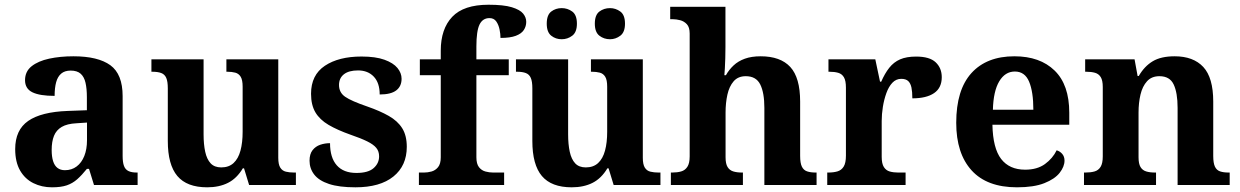

<svg xmlns="http://www.w3.org/2000/svg" viewBox="-20 -789 5291 819"><path d="M201.5 10Q158.1 10 122.3 -7.8Q86.5 -25.6 65.6 -61.8Q44.8 -98 44.8 -153.1Q44.8 -234.6 100.3 -273.2Q155.9 -311.7 269 -315.8L350.6 -318.8V-374.2Q350.6 -410.7 344.8 -435.9Q339.1 -461.1 324.1 -474.5Q309 -487.9 281.5 -487.9Q256.1 -487.9 241 -475Q226 -462.2 219.5 -438.3Q213 -414.4 213 -380Q149.5 -380 118.1 -395.4Q86.8 -410.8 86.8 -446.9Q86.8 -484.1 114.8 -506.4Q142.9 -528.7 189.8 -538.8Q236.8 -548.9 292.9 -548.9Q398.2 -548.9 450.7 -510.8Q503.1 -472.6 503.1 -379.1V-123.9Q503.1 -96.4 508.9 -81.1Q514.6 -65.8 528 -59.4Q541.4 -53 563.4 -53H567V0H380.9L359.7 -68.6H350.6Q329 -41.8 309.3 -24.3Q289.6 -6.9 264.8 1.6Q240 10 201.5 10ZM256.9 -63Q285.8 -63 306.9 -78.9Q328 -94.7 339.6 -123.6Q351.1 -152.5 351.1 -191V-266.2L306.2 -263.2Q266.1 -261.2 243.2 -247.6Q220.2 -234.1 210.3 -209.6Q200.4 -185.1 200.4 -149.1Q200.4 -121 206.5 -101.6Q212.6 -82.3 225.2 -72.7Q237.9 -63 256.9 -63Z M863.7 10Q777.2 10 736.5 -38.2Q695.8 -86.5 695.8 -187.7V-412.1Q695.8 -441.5 689.2 -456.6Q682.7 -471.7 668.2 -477.3Q653.8 -483 629.5 -483H625.9V-536H848.4V-215.9Q848.4 -173.5 855.3 -141.7Q862.2 -109.8 878.5 -92.3Q894.8 -74.9 923.8 -74.9Q956.2 -74.9 976.4 -93.6Q996.6 -112.4 1005.8 -146.6Q1015 -180.8 1015 -227V-419.1Q1015 -448.2 1006.6 -461.7Q998.2 -475.3 983.5 -479.1Q968.8 -483 949.3 -483H945.7V-536H1167V-116Q1167 -87.5 1175.6 -73.9Q1184.2 -60.3 1199.5 -56.7Q1214.8 -53 1233.9 -53H1242.2V0H1042.6L1020.9 -71.1H1015.9Q990.1 -27.9 952.6 -9Q915 10 863.7 10Z M1496.1 10Q1426.4 10 1383.3 -4.3Q1340.2 -18.6 1320.3 -44.5Q1300.4 -70.3 1300.4 -103.5Q1300.4 -131.7 1313.1 -148.2Q1325.9 -164.6 1345.9 -171.5Q1365.9 -178.3 1387.8 -178.3Q1387.8 -116.5 1416.5 -83.9Q1445.2 -51.3 1500.4 -51.3Q1550.5 -51.3 1573.8 -71.9Q1597.1 -92.5 1597.1 -122Q1597.1 -143.6 1585.1 -158.1Q1573.2 -172.7 1546.7 -185.8Q1520.2 -199 1475.8 -214.2Q1419 -234.3 1381.4 -256.4Q1343.9 -278.5 1325.3 -309.9Q1306.8 -341.3 1306.8 -388.9Q1306.8 -469.1 1365.9 -508.5Q1424.9 -547.9 1522.1 -547.9Q1582.3 -547.9 1620 -534.2Q1657.7 -520.6 1675.4 -499Q1693 -477.4 1693 -453Q1693 -420.8 1670.2 -403.4Q1647.3 -386 1599.6 -386Q1599.6 -435.5 1574.5 -462Q1549.4 -488.6 1507.2 -488.6Q1467.8 -488.6 1446.9 -472.1Q1426.1 -455.7 1426.1 -426.5Q1426.1 -394.3 1452.3 -376.2Q1478.5 -358 1547.2 -334.5Q1600.8 -315.9 1638.4 -294.5Q1676.1 -273.1 1695.6 -242.1Q1715.2 -211 1715.2 -162.7Q1715.2 -82.3 1658.3 -36.2Q1601.4 10 1496.1 10Z M1766.9 0V-53H1789.2Q1804 -53 1820.5 -57.4Q1837 -61.9 1848.6 -75.9Q1860.1 -90 1860.1 -118.1V-468.1H1770.9V-536H1860.1V-572.7Q1860.1 -665.7 1909.1 -717.3Q1958 -768.8 2063.8 -768.8Q2128.6 -768.8 2163.4 -758.1Q2198.3 -747.4 2211.5 -731Q2224.7 -714.6 2224.7 -695.9Q2224.7 -676.8 2214.5 -661.1Q2204.3 -645.4 2180.3 -636.3Q2156.3 -627.2 2114.9 -627.2Q2114.9 -643.7 2110.9 -663.4Q2106.9 -683 2097 -697.4Q2087 -711.8 2068 -711.8Q2038.9 -711.8 2025.5 -684.3Q2012.1 -656.8 2012.1 -590.9V-536H2150.2V-468.1H2012.1V-118.1Q2012.1 -90 2023.1 -75.9Q2034.1 -61.9 2050.8 -57.4Q2067.5 -53 2083.1 -53H2130.4V0Z M2418.7 10Q2332.2 10 2291.5 -38.2Q2250.8 -86.5 2250.8 -187.7V-412.1Q2250.8 -441.5 2244.2 -456.6Q2237.7 -471.7 2223.2 -477.3Q2208.8 -483 2184.5 -483H2180.9V-536H2403.4V-215.9Q2403.4 -173.5 2410.3 -141.7Q2417.2 -109.8 2433.5 -92.3Q2449.8 -74.9 2478.8 -74.9Q2511.2 -74.9 2531.4 -93.6Q2551.6 -112.4 2560.8 -146.6Q2570 -180.8 2570 -227V-419.1Q2570 -448.2 2561.6 -461.7Q2553.2 -475.3 2538.5 -479.1Q2523.8 -483 2504.3 -483H2500.7V-536H2722V-116Q2722 -87.5 2730.6 -73.9Q2739.2 -60.3 2754.5 -56.7Q2769.8 -53 2788.9 -53H2797.2V0H2597.6L2575.9 -71.1H2570.9Q2545.1 -27.9 2507.6 -9Q2470 10 2418.7 10ZM2582.2 -621.6Q2556.2 -621.6 2536.8 -636.7Q2517.3 -651.8 2517.3 -688Q2517.3 -725.2 2536.8 -739.8Q2556.2 -754.4 2582.2 -754.4Q2606.1 -754.4 2626.1 -739.8Q2646 -725.2 2646 -688Q2646 -651.8 2626.1 -636.7Q2606.1 -621.6 2582.2 -621.6ZM2376 -621.6Q2350.5 -621.6 2331.4 -636.7Q2312.2 -651.8 2312.2 -688Q2312.2 -725.2 2331.4 -739.8Q2350.5 -754.4 2376 -754.4Q2401.1 -754.4 2421 -739.8Q2440.9 -725.2 2440.9 -688Q2440.9 -651.8 2421 -636.7Q2401.1 -621.6 2376 -621.6Z M2841.7 0V-53H2847.4Q2868.7 -53 2885.4 -57.7Q2902.2 -62.4 2912 -77.4Q2921.9 -92.3 2921.9 -122.1V-645.9Q2921.9 -673 2909.8 -685.8Q2897.7 -698.6 2881.2 -702.8Q2864.8 -707 2850.9 -707H2838.8V-760H3074.5V-587.6Q3074.5 -564.3 3073.8 -540.8Q3073 -517.2 3072 -498Q3071 -478.8 3069.9 -468.3H3076.6Q3089.9 -492 3109.4 -510.1Q3128.8 -528.3 3157.2 -538.6Q3185.6 -548.9 3224.8 -548.9Q3309 -548.9 3351.1 -503.3Q3393.1 -457.6 3393.1 -355.8V-123.9Q3393.1 -93.4 3400.5 -78.2Q3407.9 -63 3422.8 -58Q3437.6 -53 3459.6 -53H3463.2V0H3240.5V-328.8Q3240.5 -393.2 3223 -428.6Q3205.4 -464 3161.2 -464Q3128.4 -464 3109.5 -442.3Q3090.6 -420.5 3082.8 -385.2Q3075 -349.9 3075 -309V-118.3Q3075 -90.4 3083.6 -76.5Q3092.2 -62.6 3107.8 -57.8Q3123.4 -53 3145.4 -53H3149V0Z M3508.7 0V-53H3512.8Q3535.8 -53 3552.6 -58Q3569.3 -63 3578.9 -78.5Q3588.4 -94 3588.4 -125V-415Q3588.4 -445 3579.8 -459.5Q3571.2 -474 3555.3 -478.5Q3539.5 -483 3517.5 -483H3513.9V-536H3713.7L3733.9 -440.5H3738.9Q3754.2 -475.7 3773.2 -499.8Q3792.3 -524 3819.6 -535.9Q3846.9 -547.7 3888 -547.7Q3945.4 -547.7 3971.3 -523.2Q3997.2 -498.7 3997.2 -459.7Q3997.2 -414.2 3964.4 -391.8Q3931.6 -369.5 3871.7 -369.5Q3871.7 -397.5 3867.9 -415.7Q3864 -433.8 3854 -443.3Q3843.9 -452.7 3824.5 -452.7Q3802.3 -452.7 3786.5 -436Q3770.7 -419.2 3760.9 -391.8Q3751 -364.5 3746 -333.2Q3741 -302 3741 -273V-120Q3741 -91 3750.2 -76.5Q3759.4 -62 3775.3 -57.5Q3791.2 -53 3810.8 -53H3842.9V0Z M4318.1 10Q4190 10 4124.4 -62.3Q4058.9 -134.6 4058.9 -265.2Q4058.9 -405.7 4123.8 -477.3Q4188.8 -548.9 4307 -548.9Q4416.2 -548.9 4478.6 -488Q4541.1 -427.2 4541.1 -308.2V-256.9H4213.3Q4215.3 -156.6 4250.5 -110.9Q4285.7 -65.2 4353 -65.2Q4404.4 -65.2 4437.5 -89.3Q4470.5 -113.4 4487.3 -147.9Q4501.3 -143.8 4511.1 -132.5Q4520.8 -121.1 4520.8 -104.1Q4520.8 -78.3 4500.1 -51.8Q4479.3 -25.3 4434.8 -7.7Q4390.3 10 4318.1 10ZM4387.9 -320.8Q4387.9 -397.3 4369.8 -440.6Q4351.6 -483.9 4309 -483.9Q4267.4 -483.9 4242.4 -442.1Q4217.4 -400.4 4215.3 -320.8Z M4603.9 0V-53H4609.6Q4632.6 -53 4649 -57.7Q4665.5 -62.4 4674.8 -77.4Q4684 -92.3 4684 -122.1V-417.9Q4684 -446.1 4675.3 -460.1Q4666.7 -474 4651 -478.5Q4635.3 -483 4613.3 -483H4608.9V-536H4819.6L4832.6 -464.9H4837.6Q4861.6 -506.4 4897 -527.6Q4932.3 -548.9 4990.7 -548.9Q5070.3 -548.9 5112.8 -503.3Q5155.2 -457.6 5155.2 -355.8V-123.9Q5155.2 -93.4 5162.4 -78.2Q5169.6 -63 5184.3 -58Q5198.9 -53 5220.9 -53H5225.4V0H5003.2V-328.8Q5003.2 -393.2 4986.5 -428.6Q4969.9 -464 4925.7 -464Q4892.3 -464 4872.8 -442.4Q4853.2 -420.8 4844.9 -385.5Q4836.6 -350.2 4836.6 -309V-118.3Q4836.6 -90.4 4845 -76.5Q4853.4 -62.6 4869.1 -57.8Q4884.7 -53 4906.7 -53H4911.2V0Z"/></svg>

Font: Noto Serif Sinhala
Style: Regular
Weight: 400
Designer: Jelle Bosma - Monotype Design Team
Foundry: Monotype Imaging Inc.
Version: Version 2.006